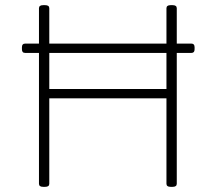

<svg xmlns="http://www.w3.org/2000/svg" viewBox="-20 -722 836 744"><path d="M147 2Q131 2 131 -10V-690Q131 -702 147 -702H155Q171 -702 171 -690V-377H625V-690Q625 -702 641 -702H649Q665 -702 665 -690V-10Q665 2 649 2H641Q625 2 625 -10V-341H171V-10Q171 2 155 2ZM77 -517Q65 -517 65 -531V-539Q65 -553 77 -553H722Q734 -553 734 -539V-531Q734 -517 722 -517Z"/></svg>

Font: Asap Semi Expanded Thin
Style: Regular
Weight: 100
Width: 6
Designer: Pablo Cosgaya
Foundry: Omnibus-Type
Version: Version 3.001; ttfautohint (v1.8.4.7-5d5b)